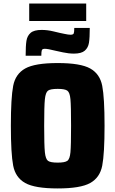

<svg xmlns="http://www.w3.org/2000/svg" viewBox="-20 -1050 648 1078"><path d="M41 -344Q41 -501 54 -568Q67 -635 121.5 -665.5Q176 -696 304 -696Q432 -696 486.5 -665.5Q541 -635 554 -568Q567 -501 567 -344Q567 -187 554 -120Q541 -53 486.5 -22.5Q432 8 304 8Q176 8 121.5 -22.5Q67 -53 54 -120Q41 -187 41 -344ZM379 -344Q379 -455 375.5 -493Q372 -531 358 -541Q344 -551 304 -551Q263 -551 249.5 -541Q236 -531 232 -493Q228 -455 228 -344Q228 -233 232 -195Q236 -157 249.5 -147Q263 -137 304 -137Q344 -137 358 -147Q372 -157 375.5 -195Q379 -233 379 -344ZM214 -882Q246 -882 279 -874Q312 -866 317 -865Q323 -864 343.5 -859.5Q364 -855 376 -855Q391 -855 394 -862.5Q397 -870 397 -893H484Q484 -838 479.5 -810Q475 -782 456 -765.5Q437 -749 395 -749Q366 -749 333.5 -756Q301 -763 292 -765Q248 -776 232 -776Q218 -776 215 -768.5Q212 -761 212 -737H124Q124 -793 128.5 -821Q133 -849 152 -865.5Q171 -882 214 -882ZM144 -932V-1030H464V-932Z"/></svg>

Font: Saira Semi Condensed ExtraBold
Style: Regular
Weight: 800
Width: 4
Designer: Hector Gatti with collaboration of the Omnibus-Type team
Foundry: Omnibus-Type
Version: Version 1.001; ttfautohint (v1.8)